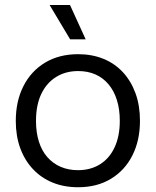

<svg xmlns="http://www.w3.org/2000/svg" viewBox="-20 -754 634 782"><path d="M298.3 8.6Q241 8.6 194.6 -10.3Q148.3 -29.1 114.5 -64.9Q80.7 -100.7 62.5 -150.4Q44.3 -200 44.3 -261.3Q44.3 -342 75.4 -403.2Q106.4 -464.4 163.6 -498.9Q220.7 -533.3 298.3 -533.3Q354.9 -533.3 401.2 -514.4Q447.6 -495.6 480.6 -459.8Q513.7 -424 531.9 -374.1Q550.1 -324.3 550.1 -262Q550.1 -182.3 519.4 -121.3Q488.7 -60.3 432.1 -25.9Q375.4 8.6 298.3 8.6ZM297.6 -60.9Q348.6 -60.9 387 -84.6Q425.4 -108.3 446.6 -153.6Q467.9 -198.9 467.9 -262Q467.9 -309.1 456.1 -346.5Q444.4 -383.9 422.2 -410.4Q400 -437 368.8 -450.8Q337.6 -464.6 298.3 -464.6Q247.3 -464.6 208.5 -440.5Q169.7 -416.4 148.1 -371.3Q126.6 -326.1 126.6 -261.3Q126.6 -214.9 138.3 -177.5Q150 -140.1 172.6 -114.3Q195.1 -88.4 226.9 -74.6Q258.6 -60.9 297.6 -60.9ZM265.6 -593.9 182.1 -733.6H265.1L328.9 -593.9Z"/></svg>

Font: Mona Sans ExtraLight
Style: Regular
Weight: 200
Designer: Deni Anggara
Foundry: GitHub
Version: Version 2.000